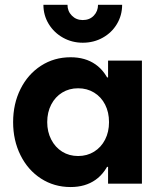

<svg xmlns="http://www.w3.org/2000/svg" viewBox="-20 -752 660 786"><path d="M269 13.7Q201.7 13.7 147.9 -21Q94.2 -55.7 64 -116.5Q33.7 -177.2 33.7 -252Q33.7 -327.1 64 -387.7Q94.2 -448.2 147.9 -482.9Q201.7 -517.6 269 -517.6Q329.1 -517.6 370.8 -488.5Q412.6 -459.5 434.6 -400.1Q456.5 -340.8 456.5 -252L406.7 -435.1H468.3V-68.8H406.7L456.5 -252Q456.5 -163.1 434.6 -104Q412.6 -44.9 370.8 -15.6Q329.1 13.7 269 13.7ZM426.3 -252Q426.3 -292.5 410.2 -324Q394 -355.5 365.2 -373Q336.4 -390.6 299.8 -390.6Q263.2 -390.6 234.6 -373Q206.1 -355.5 189.7 -324Q173.3 -292.5 173.3 -252Q173.3 -212.4 189.7 -180.7Q206.1 -148.9 234.6 -131.1Q263.2 -113.3 299.8 -113.3Q336.4 -113.3 365.2 -131.1Q394 -148.9 410.2 -180.4Q426.3 -211.9 426.3 -252ZM422.4 0V-101.6L444.3 -252L422.4 -385.7V-503.9H561V0ZM318.8 -577.1Q274.9 -577.1 238 -597.7Q201.2 -618.2 179.4 -653.8Q157.7 -689.5 157.7 -732.4H256.3Q256.3 -706.1 274.2 -688Q292 -669.9 318.8 -669.9Q346.7 -669.9 364 -688Q381.3 -706.1 381.3 -732.4H480Q480 -689.5 458.7 -653.8Q437.5 -618.2 400.6 -597.7Q363.8 -577.1 318.8 -577.1Z"/></svg>

Font: Wanted Sans Variable
Style: Regular
Weight: 400
Designer: Original Design by Kil Hyung-jin and Kang Hanbin, Wanted Lab, Inc; Hangeul from Source Han Sans by Jang Soo-young and Ka
Foundry: Wanted Lab, Inc.
Version: Version 1.003;Glyphs 3.2 (3227)